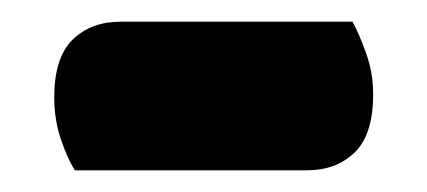

<svg xmlns="http://www.w3.org/2000/svg" viewBox="-20 -343 394 177"><path d="M49 -186Q42 -197 36 -215Q30 -233 30 -253Q30 -290 47 -306.5Q64 -323 91 -323H305Q311 -312 317.5 -294Q324 -276 324 -256Q324 -219 307 -202.5Q290 -186 263 -186Z"/></svg>

Font: Baloo 2 Latin ExtraBold
Style: Regular
Weight: 400
Designer: Sarang Kulkarni and Ek Type
Foundry: Ek Type
Version: Version 1.001